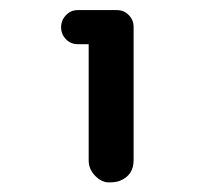

<svg xmlns="http://www.w3.org/2000/svg" viewBox="-20 -684 453 388"><path d="M103.5 -628.9Q103.5 -643.1 113.3 -653.3Q123 -663.6 137.2 -663.6H215.8Q230.5 -663.6 240.2 -653.6Q250 -643.6 250 -629.4V-360.4Q250 -330.1 222.7 -318.8Q214.4 -315.4 200 -315.4Q185.5 -315.4 172.4 -328.6Q159.2 -341.8 159.2 -360.4V-594.7H137.2Q123 -594.7 113.3 -604.7Q103.5 -614.7 103.5 -628.9Z"/></svg>

Font: Supermercado
Style: Regular
Weight: 400
Designer: James Grieshaber
Foundry: James Grieshaber
Version: Version 1.002